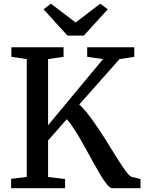

<svg xmlns="http://www.w3.org/2000/svg" viewBox="-20 -992 760 1012"><path d="M38.5 0V-49.5L121 -59.5V-680.5L40 -692.5V-743H315V-692.5L233.5 -680.5V-332L523 -680.5L439.5 -692.5V-743H688V-692.5L610 -680.5L397.5 -441Q422 -419.5 448.8 -384.2Q475.5 -349 503.2 -307.2Q531 -265.5 556.8 -223Q582.5 -180.5 605.5 -144.8Q628.5 -109 646 -86Q663.5 -63 673.5 -60L720.5 -48.5V0H571.5Q560 0 543.8 -19.8Q527.5 -39.5 508 -72.2Q488.5 -105 466.5 -145.2Q444.5 -185.5 421.8 -226.5Q399 -267.5 376.2 -303.5Q353.5 -339.5 332 -364L233.5 -251.5V-59L323 -48.5V0ZM335.5 -804.5 209.5 -943 248.5 -972.5 378.5 -873.5 508.5 -972.5 548 -943 422 -804.5Z"/></svg>

Font: Merriweather 24pt Medium
Style: Regular
Weight: 500
Designer: Eben Sorkin
Foundry: Eben Sorkin
Version: Version 2.100